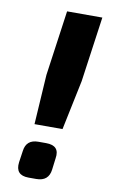

<svg xmlns="http://www.w3.org/2000/svg" viewBox="-81 -739 460 783"><g transform="rotate(10 149.0 -347.5)"><path d="M240 -425 197 -219H81L94 -425L132 -695H278ZM109 -151H141Q199 -151 190 -97L184 -49Q178 0 127 0H95Q39 0 46 -55L53 -103Q59 -151 109 -151Z"/></g></svg>

Font: Exo 2.0
Style: Bold Italic
Weight: 700
Italic angle: -8°
Designer: Natanael Gama
Version: Version 1.001;PS 001.001;hotconv 1.0.70;makeotf.lib2.5.58329